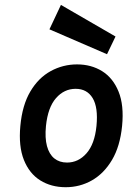

<svg xmlns="http://www.w3.org/2000/svg" viewBox="-20 -768 549 802"><path d="M254.5 14Q194 14 148.2 -14.5Q102.5 -43 79.8 -100Q57 -157 65 -242Q73 -329 106.8 -386Q140.5 -443 191.8 -471Q243 -499 302 -499Q361 -499 406.5 -470.8Q452 -442.5 475.2 -385.5Q498.5 -328.5 490 -242Q481.5 -156.5 447.8 -99.8Q414 -43 363.8 -14.5Q313.5 14 254.5 14ZM260 -89Q307.5 -89 341.5 -127.8Q375.5 -166.5 383 -242Q390.5 -319.5 367 -358.2Q343.5 -397 296 -397Q248 -397 214 -358.2Q180 -319.5 172 -242Q167 -192 176.2 -157.8Q185.5 -123.5 207 -106.2Q228.5 -89 260 -89ZM427 -541.5 186.5 -645.5 234.5 -747.5 462.5 -615.5Z"/></svg>

Font: Karla
Style: Bold Italic
Weight: 700
Italic angle: -8°
Designer: Jonathan Pinhorn
Version: Version 2.004;gftools[0.9.33]